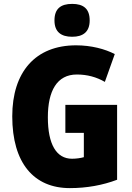

<svg xmlns="http://www.w3.org/2000/svg" viewBox="-20 -957 677 987"><path d="M351 -937C292 -937 260 -912 260 -852C260 -793 294 -768 351 -768C407 -768 441 -793 441 -852C441 -912 409 -937 351 -937ZM316 -418V-274H411V-149C394 -144 370 -141 350 -141C270 -141 226 -215 226 -354C226 -490 273 -574 375 -574C428 -574 476 -561 519 -536L570 -679C520 -705 449 -724 371 -724C162 -724 43 -587 43 -359C43 -119 154 10 339 10C426 10 508 -5 582 -33V-418Z"/></svg>

Font: Noto Sans Sinhala Condensed Black
Style: Regular
Weight: 900
Width: 3
Designer: Jelle Bosma - Monotype Design Team
Foundry: Monotype Imaging Inc.
Version: Version 2.006